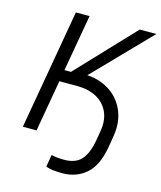

<svg xmlns="http://www.w3.org/2000/svg" viewBox="-129 -793 910 1083"><g transform="rotate(15 325.5 -252.0)"><path d="M178 -700H258L200 -369H238L551 -700H648L292 -333H194L136 0H56ZM329 120Q395 120 428.5 83Q462 46 476 -33L485 -86Q497 -153 475 -201.5Q453 -250 405.5 -275.5Q358 -301 293 -301H176L187 -369H270L279 -375H315Q394 -375 456 -338Q518 -301 548 -234Q578 -167 564 -82L553 -15Q534 97 477 146.5Q420 196 339 196Q273 196 242 183L254 112Q270 116 287 118Q304 120 329 120Z"/></g></svg>

Font: Fixel Italic Variable Display Thin
Style: Italic
Weight: 100
Italic angle: -10°
Designer: AlfaBravo + MacPaw
Foundry: Kyrylo Tkachov, Marchela Mozhyna, Serhii Makarenko, Maria Weinstein, Zakhar Kryvoshyya
Version: Version 1.210;Glyphs 3.2 (3217)